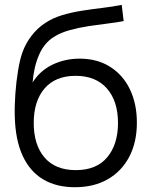

<svg xmlns="http://www.w3.org/2000/svg" viewBox="-20 -755 623 790"><path d="M286.5 15.3Q210.8 15 156.8 -17.4Q102.8 -49.8 73.1 -114.4Q43.3 -179 40.8 -275.7Q39.5 -318.2 43.1 -368.4Q46.7 -418.7 54.2 -464.2Q61.7 -509.7 71.8 -538Q84.8 -575.2 109.2 -607.2Q133.7 -639.3 165.5 -660Q196.3 -680.8 235.7 -692.6Q275 -704.3 317.8 -711Q360.7 -717.7 402.8 -722.7Q444.8 -727.7 480.8 -735L488.8 -668.3Q461.7 -662.8 424 -658.3Q386.3 -653.8 345.3 -647.6Q304.3 -641.3 267 -631Q229.7 -620.7 202.8 -603.7Q162.3 -579.2 140.8 -529.6Q119.2 -480 114.2 -416Q145.2 -464.7 196.4 -489.2Q247.7 -513.7 307.5 -513.7Q380.3 -513.7 433.2 -480.1Q486.2 -446.5 514.7 -387.1Q543.2 -327.7 543.2 -250.3Q543.2 -169.8 511.9 -110Q480.7 -50.2 423 -17.2Q365.3 15.7 286.5 15.3ZM291.8 -55Q377.2 -55 421.3 -108Q465.5 -161 465.5 -249Q465.5 -339.2 419.8 -391.1Q374 -443 291.2 -443Q208 -443 163.4 -391.1Q118.8 -339.2 118.8 -249Q118.8 -158.8 163.3 -106.9Q207.8 -55 291.8 -55Z"/></svg>

Font: Manrope ExtraLight
Style: Regular
Weight: 200
Designer: Mikhail Sharanda
Foundry: Mikhail Sharanda
Version: Version 4.505